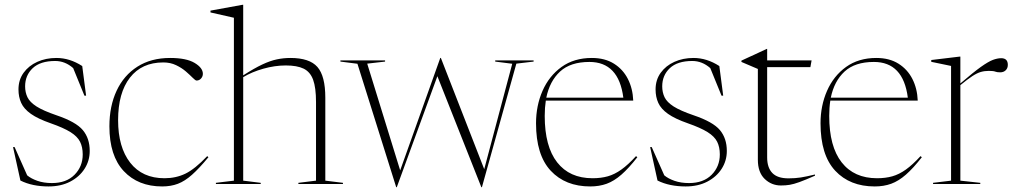

<svg xmlns="http://www.w3.org/2000/svg" viewBox="-20 -762 4198 795"><path d="M213.5 -522Q269 -522 320.5 -488.5L336.5 -366H329.5L283 -480Q249.5 -509.5 208.5 -509.5Q147 -509.5 115.5 -479.8Q84 -450 84 -404.5Q84 -379.5 93.8 -359.2Q103.5 -339 131.2 -321.2Q159 -303.5 213 -285Q294.5 -257.5 323 -223.2Q351.5 -189 351.5 -137Q351.5 -96.5 330.2 -63.2Q309 -30 270.8 -10Q232.5 10 181 10Q148 10 118.8 4Q89.5 -2 64.5 -14.5L34 -153H40.5L92.5 -36Q108.5 -22.5 135 -13.2Q161.5 -4 195 -4Q254.5 -4 288.5 -38.2Q322.5 -72.5 322.5 -122.5Q322.5 -153 311.5 -175Q300.5 -197 271.8 -215Q243 -233 190 -251.5Q137 -270 108 -290.5Q79 -311 67.8 -335.8Q56.5 -360.5 56.5 -391.5Q56.5 -431.5 77.8 -460.8Q99 -490 134.5 -506Q170 -522 213.5 -522Z M684.5 -522Q751.5 -522 785.8 -501.5Q820 -481 820 -456.5Q820 -445.5 812.5 -437Q805 -428.5 794 -428.5Q789 -428.5 778 -439.8Q767 -451 749.8 -466Q732.5 -481 709 -492.2Q685.5 -503.5 656 -503.5Q567 -503.5 518 -440.5Q469 -377.5 469 -264.5Q469 -152.5 519.2 -88.2Q569.5 -24 661 -24Q708.5 -24 747.8 -43Q787 -62 838 -115.5L843 -111Q805 -65 775.2 -38.5Q745.5 -12 716.5 -1Q687.5 10 651.5 10Q552 10 492.5 -53.5Q433 -117 433 -239Q433 -322.5 462.8 -386.2Q492.5 -450 549 -486Q605.5 -522 684.5 -522Z M1059.5 0H874V-5L948.5 -14V-688.5L851.5 -710.5V-718L983 -742H987V-450Q1033 -479.5 1066 -495Q1099 -510.5 1126.5 -516.2Q1154 -522 1182.5 -522Q1261.5 -522 1294.2 -484.8Q1327 -447.5 1327 -357.5V-14L1400 -5V0H1215.5V-5L1288.5 -14V-339.5Q1288.5 -399 1276.5 -431.8Q1264.5 -464.5 1237.2 -477.8Q1210 -491 1163.5 -491Q1118 -491 1070.2 -477.5Q1022.5 -464 987 -442.5V-14L1059.5 -5Z M2101 -498 2030.5 -507V-512H2189.5V-507L2118 -498.5L1975.5 13H1973L1791 -446.5L1623 13H1620.5L1460 -498L1389.5 -507V-512H1574.5V-507L1500.5 -498.5L1637 -56.5L1803 -522H1805.5L1985 -61.5Z M2430.5 -522Q2484.5 -522 2522 -498.5Q2559.5 -475 2579.8 -435.2Q2600 -395.5 2602 -345.5H2240Q2235.5 -316 2235.5 -282Q2235.5 -155.5 2287 -89.8Q2338.5 -24 2433.5 -24Q2468.5 -24 2496.8 -32Q2525 -40 2553 -60Q2581 -80 2613.5 -115.5L2619 -111Q2583.5 -65.5 2553.2 -39Q2523 -12.5 2492.2 -1.2Q2461.5 10 2424 10Q2321 10 2260.2 -55.2Q2199.5 -120.5 2199.5 -251.5Q2199.5 -324.5 2226.5 -386Q2253.5 -447.5 2305.2 -484.8Q2357 -522 2430.5 -522ZM2420.5 -505.5Q2342 -505.5 2299 -465.8Q2256 -426 2242 -357.5H2561Q2542 -505.5 2420.5 -505.5Z M2851.5 -522Q2907 -522 2958.5 -488.5L2974.5 -366H2967.5L2921 -480Q2887.5 -509.5 2846.5 -509.5Q2785 -509.5 2753.5 -479.8Q2722 -450 2722 -404.5Q2722 -379.5 2731.8 -359.2Q2741.5 -339 2769.2 -321.2Q2797 -303.5 2851 -285Q2932.5 -257.5 2961 -223.2Q2989.5 -189 2989.5 -137Q2989.5 -96.5 2968.2 -63.2Q2947 -30 2908.8 -10Q2870.5 10 2819 10Q2786 10 2756.8 4Q2727.5 -2 2702.5 -14.5L2672 -153H2678.5L2730.5 -36Q2746.5 -22.5 2773 -13.2Q2799.5 -4 2833 -4Q2892.5 -4 2926.5 -38.2Q2960.5 -72.5 2960.5 -122.5Q2960.5 -153 2949.5 -175Q2938.5 -197 2909.8 -215Q2881 -233 2828 -251.5Q2775 -270 2746 -290.5Q2717 -311 2705.8 -335.8Q2694.5 -360.5 2694.5 -391.5Q2694.5 -431.5 2715.8 -460.8Q2737 -490 2772.5 -506Q2808 -522 2851.5 -522Z M3156.5 -110Q3156.5 -68 3177.8 -45.8Q3199 -23.5 3245 -23.5Q3272.5 -23.5 3296 -27.2Q3319.5 -31 3354.5 -39.5V-34.5Q3313.5 -16.5 3290 -8Q3266.5 0.5 3250 3.2Q3233.5 6 3213.5 6Q3174.5 6 3146.2 -21.2Q3118 -48.5 3118 -100.5V-476.5L3050 -505.5V-511Q3073.5 -522 3084 -526.8Q3094.5 -531.5 3101 -534.5Q3107.5 -537.5 3118.8 -542.8Q3130 -548 3154.5 -559.5H3156.5V-512H3340.5L3335.5 -484H3156.5Z M3608.5 -522Q3662.5 -522 3700 -498.5Q3737.5 -475 3757.8 -435.2Q3778 -395.5 3780 -345.5H3418Q3413.5 -316 3413.5 -282Q3413.5 -155.5 3465 -89.8Q3516.5 -24 3611.5 -24Q3646.5 -24 3674.8 -32Q3703 -40 3731 -60Q3759 -80 3791.5 -115.5L3797 -111Q3761.5 -65.5 3731.2 -39Q3701 -12.5 3670.2 -1.2Q3639.5 10 3602 10Q3499 10 3438.2 -55.2Q3377.5 -120.5 3377.5 -251.5Q3377.5 -324.5 3404.5 -386Q3431.5 -447.5 3483.2 -484.8Q3535 -522 3608.5 -522ZM3598.5 -505.5Q3520 -505.5 3477 -465.8Q3434 -426 3420 -357.5H3739Q3720 -505.5 3598.5 -505.5Z M4125.5 -521Q4153 -521 4153 -493.5Q4153 -479.5 4144.2 -471Q4135.5 -462.5 4121.5 -462.5Q4108 -462.5 4100.8 -465.5Q4093.5 -468.5 4074.5 -468.5Q4056.5 -468.5 4041 -464Q4025.5 -459.5 4006 -446.8Q3986.5 -434 3956.5 -409.5V-14L4039 -5V0H3843.5V-5L3918 -14V-489L3836 -506V-513.5L3952.5 -527.5H3956.5V-416.5Q4010 -462.5 4041.2 -484.8Q4072.5 -507 4091.2 -514Q4110 -521 4125.5 -521Z"/></svg>

Font: Newsreader Display ExtraLight
Style: Regular
Weight: 275
Designer: Hugues Gentile
Foundry: Production Type
Version: Version 1.001